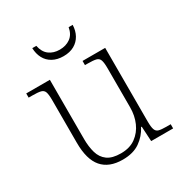

<svg xmlns="http://www.w3.org/2000/svg" viewBox="-170 -852 945 992"><g transform="rotate(-30 302.5 -356.5)"><path d="M279 10Q198 10 157 -37.5Q116 -85 116 -184V-439Q116 -473 110.5 -488Q105 -503 88.5 -507Q72 -511 38 -511H17V-536H158V-183Q158 -137 168.5 -100.5Q179 -64 207 -43.5Q235 -23 287 -23Q340 -23 375 -48.5Q410 -74 428 -115Q446 -156 446 -205V-438Q446 -472 440.5 -487.5Q435 -503 418.5 -507Q402 -511 368 -511H353V-536H488V-97Q488 -64 493.5 -48.5Q499 -33 514 -29Q529 -25 558 -25H584V0H453L448 -89H444Q422 -46 382 -18Q342 10 279 10ZM281 -606Q244 -606 217 -621Q190 -636 176 -662.5Q162 -689 161 -723H185Q193 -683 218.5 -664Q244 -645 281 -645Q318 -645 344.5 -664Q371 -683 378 -723H402Q401 -689 386.5 -662.5Q372 -636 345.5 -621Q319 -606 281 -606Z"/></g></svg>

Font: Noto Serif Thai ExtraLight
Style: Regular
Weight: 250
Version: Version 2.001